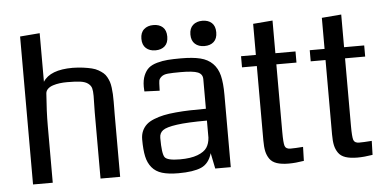

<svg xmlns="http://www.w3.org/2000/svg" viewBox="-51 -831 1894 938"><g transform="rotate(-5 896.5 -362.5)"><path d="M502.9 0H406.7V-325.2Q406.7 -342.8 407.5 -369.6Q408.2 -396.5 408.2 -405.3Q408.2 -429.7 404.5 -442.9Q400.9 -456.1 387.7 -466.3Q374.5 -476.6 350.6 -480Q326.7 -483.4 285.2 -483.4Q265.6 -483.4 248.3 -481.2Q231 -479 215.3 -473.9Q199.7 -468.8 189.9 -459.5Q180.2 -450.2 179.2 -437.5Q172.4 -349.6 172.4 -279.3V0H75.7V-725.6L172.4 -733.4V-495.1Q207.5 -550.8 317.9 -550.8Q346.7 -550.3 369.9 -547.1Q393.1 -543.9 411.1 -539.6Q429.2 -535.2 442.9 -527.3Q456.5 -519.5 466.3 -511.2Q476.1 -502.9 482.9 -490.5Q489.7 -478 493.7 -466.3Q497.6 -454.6 499.8 -437.5Q502 -420.4 502.7 -405.5Q503.4 -390.6 503.4 -369.1Q503.4 -359.9 503.2 -339.1Q502.9 -318.4 502.9 -307.1Z M626 0ZM1045.4 0H969.2L953.6 -76.7Q939 -26.4 900.6 -9.5Q862.3 7.3 788.6 7.3Q739.7 7.3 708.5 -2.2Q677.2 -11.7 658.7 -34.2Q640.1 -56.6 633.1 -89.1Q626 -121.6 626 -172.9Q626 -195.8 634 -213.9Q642.1 -231.9 656 -244.6Q669.9 -257.3 693.1 -266.6Q716.3 -275.9 741.2 -281.2Q766.1 -286.6 801.5 -289.8Q836.9 -293 870.6 -293.9Q904.3 -294.9 949.2 -294.9V-439.9Q949.2 -464.8 925.8 -474.4Q902.3 -483.9 842.3 -483.9Q800.3 -483.9 779.3 -481.9Q758.3 -480 747.3 -470.5Q736.3 -460.9 734.6 -451.7Q732.9 -442.4 732.4 -417Q731.9 -407.7 731.9 -402.3L657.2 -405.3Q656.2 -413.1 656.2 -428.2Q656.2 -460.9 665.8 -483.6Q675.3 -506.3 690.4 -519.3Q705.6 -532.2 731.9 -539.6Q758.3 -546.9 784.2 -548.8Q810.1 -550.8 848.6 -550.8Q907.2 -550.8 943.8 -541.7Q980.5 -532.7 1003.9 -509.3Q1027.3 -485.8 1036.4 -449.5Q1045.4 -413.1 1045.4 -354.5ZM949.2 -153.3V-236.8Q853 -236.8 801.3 -229.5Q749.5 -222.2 732.2 -209.2Q714.8 -196.3 714.8 -172.9Q714.8 -171.9 714.8 -169.9Q714.8 -95.7 727.1 -77.6Q739.3 -59.6 801.8 -59.6Q855 -59.6 888.2 -72.3Q921.4 -85 934.3 -104.7Q947.3 -124.5 949.2 -153.3ZM922.9 -616.5Q905.3 -632.3 905.3 -662.6Q905.3 -692.9 922.9 -708.7Q940.4 -724.6 969.2 -724.6Q998 -724.6 1015.1 -709Q1032.2 -693.4 1032.2 -662.6Q1032.2 -631.8 1015.1 -616.2Q998 -600.6 969.2 -600.6Q940.4 -600.6 922.9 -616.5ZM682.6 -616.5Q665 -632.3 665 -662.6Q665 -692.9 682.6 -708.7Q700.2 -724.6 729 -724.6Q757.8 -724.6 774.9 -709Q792 -693.4 792 -662.6Q792 -631.8 774.9 -616.2Q757.8 -600.6 729 -600.6Q700.2 -600.6 682.6 -616.5Z M1405.8 -67.9 1403.8 0.5Q1362.8 7.3 1329.6 7.3Q1293.9 7.3 1270.8 -0.5Q1247.6 -8.3 1235.8 -25.4Q1224.1 -42.5 1219.7 -63.2Q1215.3 -84 1215.3 -116.2V-481H1142.6V-535.6H1215.3V-688L1311 -695.8V-535.6H1409.7V-481H1311V-148.9Q1311 -96.2 1316.2 -80.6Q1321.3 -64.9 1344.2 -64.9Q1366.7 -64.9 1405.8 -67.9Z M1742.7 -67.9 1740.7 0.5Q1699.7 7.3 1666.5 7.3Q1630.9 7.3 1607.7 -0.5Q1584.5 -8.3 1572.8 -25.4Q1561 -42.5 1556.6 -63.2Q1552.2 -84 1552.2 -116.2V-481H1479.5V-535.6H1552.2V-688L1647.9 -695.8V-535.6H1746.6V-481H1647.9V-148.9Q1647.9 -96.2 1653.1 -80.6Q1658.2 -64.9 1681.2 -64.9Q1703.6 -64.9 1742.7 -67.9Z"/></g></svg>

Font: Coda
Style: Regular
Weight: 400
Designer: vernon adams
Foundry: vernon adams
Version: Version 2.001; ttfautohint (v0.8) -r 50 -G 200 -x